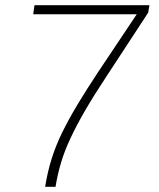

<svg xmlns="http://www.w3.org/2000/svg" viewBox="-20 -720 614 740"><path d="M154 0Q163 -57 179 -108Q195 -159 219.5 -209Q244 -259 277.5 -315Q311 -371 356 -439L507 -665H108L113 -700H556L551 -671L388 -422Q341 -351 308 -294Q275 -237 252 -188Q229 -139 215.5 -94Q202 -49 194 0Z"/></svg>

Font: Georama ExtraCondensed Thin ExtraLight
Style: Italic
Weight: 250
Italic angle: -9°
Version: Version 1.001